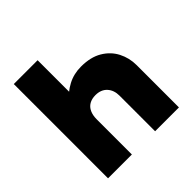

<svg xmlns="http://www.w3.org/2000/svg" viewBox="-185 -879 1037 1037"><g transform="rotate(-45 333.5 -360.0)"><path d="M65.5 0V-720H247.5V-396.5L209 -442Q242 -481.5 287.5 -505.8Q333 -530 388.5 -530Q462 -530 510.2 -501.2Q558.5 -472.5 582.8 -425.2Q607 -378 607 -323V0H425V-272Q425 -313.5 401.5 -339.5Q378 -365.5 336 -366Q307 -366 287.2 -354.5Q267.5 -343 257.5 -321Q247.5 -299 247.5 -269.5V0Z"/></g></svg>

Font: Geologica Roman ExtraBold
Style: Regular
Weight: 800
Designer: Sindre Bremnes, Frode Helland
Foundry: Monokrom Skriftforlag AS
Version: Version 1.010;gftools[0.9.28]